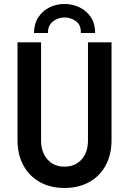

<svg xmlns="http://www.w3.org/2000/svg" viewBox="-20 -931 644 959"><path d="M301.8 7.8Q231 7.8 178.2 -22Q125.5 -51.8 96.4 -105.7Q67.4 -159.7 67.4 -231.9V-719.7H185.1V-230Q185.1 -170.9 217 -134.8Q249 -98.6 301.8 -98.6Q355.5 -98.6 387.5 -134.5Q419.4 -170.4 419.4 -230V-719.7H537.1V-231.9Q537.1 -159.7 508.3 -105.7Q479.5 -51.8 426.5 -22Q373.5 7.8 301.8 7.8ZM301.8 -911.1Q343.3 -911.1 378.4 -893.8Q413.6 -876.5 434.6 -844Q455.6 -811.5 455.1 -766.1H383.8Q385.3 -805.7 359.9 -824.7Q334.5 -843.8 301.8 -843.8Q270.5 -843.8 245.1 -824.5Q219.7 -805.2 219.2 -766.1H149.9Q149.9 -811.5 170.9 -844Q191.9 -876.5 226.6 -893.8Q261.2 -911.1 301.8 -911.1Z"/></svg>

Font: Reddit Sans Condensed SemiBold
Style: Regular
Weight: 600
Designer: Stephen Hutchings
Foundry: Reddit
Version: Version 1.014